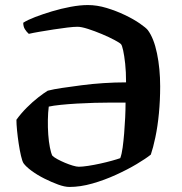

<svg xmlns="http://www.w3.org/2000/svg" viewBox="-20 -740 720 760"><path d="M255 0Q236 0 210 -9.5Q184 -19 156 -33Q128 -47 105.5 -63.5Q83 -80 73 -94Q68 -102 63 -123.5Q58 -145 54 -171.5Q50 -198 47.5 -223.5Q45 -249 45 -266Q63 -291 86 -314Q109 -337 131.5 -354.5Q154 -372 169 -381Q192 -387 226.5 -392Q261 -397 302.5 -402.5Q344 -408 389.5 -411Q435 -414 479 -414Q479 -456 475.5 -488Q472 -520 467.5 -540.5Q463 -561 459 -565Q455 -570 433.5 -581.5Q412 -593 383.5 -605Q355 -617 328.5 -625.5Q302 -634 287 -634Q272 -634 247 -631Q222 -628 193 -623.5Q164 -619 137.5 -614.5Q111 -610 94 -606Q85 -614 78.5 -624.5Q72 -635 72 -650Q89 -661 119 -672.5Q149 -684 185.5 -695Q222 -706 259.5 -713Q297 -720 328 -720Q364 -720 402 -708.5Q440 -697 474.5 -680.5Q509 -664 533.5 -647Q558 -630 565 -621Q589 -589 601.5 -528.5Q614 -468 614 -398Q614 -343 609 -291Q604 -239 595 -196.5Q586 -154 577 -128Q557 -112 521 -90.5Q485 -69 439 -48Q393 -27 345.5 -13.5Q298 0 255 0ZM292 -80Q306 -80 329 -83.5Q352 -87 377 -92.5Q402 -98 423.5 -104Q445 -110 456 -114Q462 -130 465.5 -156Q469 -182 471.5 -212.5Q474 -243 475.5 -274.5Q477 -306 477 -334Q454 -334 422 -334Q390 -334 354.5 -333Q319 -332 284.5 -330Q250 -328 220.5 -325Q191 -322 173 -318Q170 -295 169.5 -265.5Q169 -236 171 -207.5Q173 -179 177.5 -156.5Q182 -134 187 -124Q194 -117 208 -109.5Q222 -102 237.5 -95.5Q253 -89 268 -84.5Q283 -80 292 -80Z"/></svg>

Font: Texturina 12pt SemiBold
Style: Regular
Weight: 600
Designer: Guillermo Torres Carreño
Foundry: Omnibus-Type
Version: Version 1.002